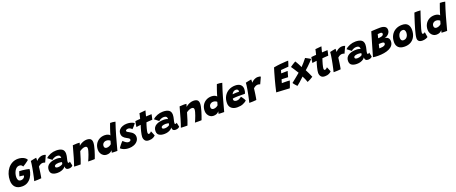

<svg xmlns="http://www.w3.org/2000/svg" viewBox="204 -2767 11522 4848"><g transform="rotate(-20 5965.0 -343.0)"><path d="M300 24Q181.5 24 118.8 -40.5Q56 -105 56 -221Q56 -310 82.2 -390.8Q108.5 -471.5 158 -534.2Q207.5 -597 276.8 -633Q346 -669 432 -669Q480 -669 526.8 -656.2Q573.5 -643.5 610 -618.5Q646.5 -593.5 662.5 -557Q649 -545.5 620.8 -523.8Q592.5 -502 558.2 -479Q524 -456 493.5 -439.5Q485.5 -457.5 465.8 -476.8Q446 -496 403 -496Q364.5 -496 333.5 -473.2Q302.5 -450.5 280.8 -413Q259 -375.5 247.2 -330.5Q235.5 -285.5 235.5 -241Q235.5 -192.5 255.5 -162.8Q275.5 -133 326 -133Q362 -133 391.5 -153.5Q421 -174 428.5 -202.5Q429.5 -208.5 430.5 -213.2Q431.5 -218 432 -222Q422.5 -224.5 400.5 -228Q378.5 -231.5 355.2 -233.8Q332 -236 318 -236.5Q322 -251.5 329.2 -276Q336.5 -300.5 344.5 -324.5Q352.5 -348.5 358.5 -363.5Q393 -363 441.8 -358Q490.5 -353 539.2 -344.8Q588 -336.5 621 -326.5Q620.5 -309 616.8 -285.8Q613 -262.5 608 -243.5Q589 -172.5 549 -111.5Q509 -50.5 447.2 -13.2Q385.5 24 300 24Z M874.5 -449.5Q890.5 -471 918 -491.5Q945.5 -512 980 -525.2Q1014.5 -538.5 1051.5 -538.5Q1074.5 -538.5 1098.2 -533.5Q1122 -528.5 1130 -521.5L1047.5 -343Q1037.5 -347.5 1022.2 -352.8Q1007 -358 986 -358Q954 -358 923 -342.8Q892 -327.5 865.5 -301Q862.5 -273.5 857 -230.8Q851.5 -188 844.8 -142.5Q838 -97 831.5 -59.5Q825 -22 820.5 -5Q779.5 0 728 1.8Q676.5 3.5 628.5 3.5Q639.5 -38.5 651.5 -93Q663.5 -147.5 675.5 -206.8Q687.5 -266 697.5 -323.2Q707.5 -380.5 714 -428.2Q720.5 -476 721.5 -506Q750.5 -513.5 784 -520.2Q817.5 -527 843.5 -531.2Q869.5 -535.5 876.5 -536Q876.5 -518.5 876 -491.2Q875.5 -464 874.5 -449.5Z M1256.5 8Q1171.5 8 1119.2 -25Q1067 -58 1067 -136.5Q1067 -192.5 1091.8 -231Q1116.5 -269.5 1158.2 -292.8Q1200 -316 1252 -326.5Q1304 -337 1359 -337Q1393.5 -337 1426.8 -329.2Q1460 -321.5 1469.5 -313.5Q1470 -320.5 1469.2 -335.8Q1468.5 -351 1463.5 -360.5Q1447 -400 1380 -400Q1342.5 -400 1303 -382.5Q1263.5 -365 1245.5 -344L1133.5 -431.5Q1180 -478 1254.5 -507.2Q1329 -536.5 1409 -536.5Q1509.5 -536.5 1566 -500.2Q1622.5 -464 1622.5 -375Q1622.5 -347.5 1616.8 -316.5Q1611 -285.5 1603.5 -255.5Q1596 -229.5 1591 -204.2Q1586 -179 1586 -158.5Q1586 -144.5 1590.5 -140Q1595 -135.5 1604 -135.5Q1626.5 -135.5 1642.5 -154.5L1667.5 -39Q1656.5 -22 1628.2 -8.5Q1600 5 1559.5 5Q1471.5 5 1471.5 -87.5Q1460 -63.5 1429.8 -41.8Q1399.5 -20 1355 -6Q1310.5 8 1256.5 8ZM1320.5 -122.5Q1341.5 -122.5 1365.8 -128Q1390 -133.5 1410.8 -142.8Q1431.5 -152 1442.5 -162Q1444 -173 1446.8 -186.5Q1449.5 -200 1452 -209Q1443 -213.5 1416.8 -217.5Q1390.5 -221.5 1363 -221.5Q1338 -221.5 1311.2 -215.8Q1284.5 -210 1266 -197.8Q1247.5 -185.5 1247.5 -166Q1247.5 -143 1264.2 -132.8Q1281 -122.5 1320.5 -122.5Z M1875 7Q1857.5 7 1832.8 7Q1808 7 1782.5 6Q1762 5.5 1735.5 4.2Q1709 3 1699 2Q1730.5 -81.5 1769.2 -213.8Q1808 -346 1853.5 -516Q1902 -522 1964.5 -522Q1985.5 -522 2004.8 -521Q2024 -520 2038 -517.5Q2037 -513 2033.2 -499.5Q2029.5 -486 2025 -469.8Q2020.5 -453.5 2017 -441.5Q2032.5 -460 2066 -480.5Q2099.5 -501 2141.8 -515.5Q2184 -530 2225 -530Q2301 -530 2333.5 -499.2Q2366 -468.5 2366 -406.5Q2366 -371 2355.8 -320.8Q2345.5 -270.5 2328.8 -213.5Q2312 -156.5 2292.8 -100.8Q2273.5 -45 2255.5 1.5Q2243.5 2.5 2219.5 3.2Q2195.5 4 2169 4Q2140 4 2114.5 3.2Q2089 2.5 2077.5 1.5Q2091 -26 2109 -68.5Q2127 -111 2144 -158Q2161 -205 2172.2 -246.5Q2183.5 -288 2183.5 -314.5Q2183.5 -340.5 2170.2 -355.5Q2157 -370.5 2124 -370.5Q2087.5 -370.5 2047.2 -351.8Q2007 -333 1979 -312Q1947 -196 1919.2 -115.5Q1891.5 -35 1875 7Z M2714 -1.5Q2715.5 -11.5 2720.2 -31.8Q2725 -52 2729 -65Q2718.5 -53 2700.8 -37.5Q2683 -22 2653 -10.5Q2623 1 2576 1Q2529.5 1 2491.2 -25Q2453 -51 2430.5 -94.2Q2408 -137.5 2408 -189.5Q2408 -274 2444.2 -339.5Q2480.5 -405 2544.8 -442.2Q2609 -479.5 2692.5 -479.5Q2744.5 -479.5 2783.5 -462.2Q2822.5 -445 2831 -424.5Q2840.5 -461.5 2855 -507Q2869.5 -552.5 2884.8 -596.8Q2900 -641 2912.5 -675.2Q2925 -709.5 2930.5 -723.5Q2962.5 -723.5 3001.8 -719.8Q3041 -716 3070 -707.5Q3011.5 -536 2962.2 -363Q2913 -190 2863 3.5Q2849.5 3.5 2820.8 3Q2792 2.5 2761.8 1.5Q2731.5 0.5 2714 -1.5ZM2641.5 -163.5Q2675.5 -163.5 2708 -177.5Q2740.5 -191.5 2763.5 -213.5Q2769 -232.5 2776.2 -258.2Q2783.5 -284 2787.5 -298Q2775.5 -313.5 2747 -325.2Q2718.5 -337 2689 -337Q2641.5 -337 2608.2 -307.8Q2575 -278.5 2575 -230.5Q2575 -197 2593.5 -180.2Q2612 -163.5 2641.5 -163.5Z M3168 39Q3104.5 39 3057.5 24.5Q3010.5 10 2981.8 -8.5Q2953 -27 2944.5 -39Q2949.5 -49 2964.8 -69.5Q2980 -90 2999.2 -114.2Q3018.5 -138.5 3037.2 -159.2Q3056 -180 3069 -190.5Q3097.5 -160.5 3133.8 -134.8Q3170 -109 3205 -109Q3229 -109 3249 -120.2Q3269 -131.5 3269 -156Q3269 -177 3244.5 -194.2Q3220 -211.5 3186 -228Q3139.5 -251 3109 -287.8Q3078.5 -324.5 3078.5 -379.5Q3078.5 -441.5 3113.5 -482.2Q3148.5 -523 3204.2 -542.8Q3260 -562.5 3322 -562.5Q3381.5 -562.5 3433.5 -546.8Q3485.5 -531 3514.5 -506Q3508.5 -496 3491.8 -474.5Q3475 -453 3452.8 -428Q3430.5 -403 3407 -382Q3393 -400.5 3365.8 -417Q3338.5 -433.5 3310 -433.5Q3288 -433.5 3264.2 -425.2Q3240.5 -417 3240.5 -394Q3240.5 -378.5 3257.8 -365.8Q3275 -353 3311 -336Q3339 -322.5 3368.5 -300.2Q3398 -278 3418 -245.8Q3438 -213.5 3438 -170.5Q3438 -104 3399.5 -57Q3361 -10 3299.5 14.5Q3238 39 3168 39Z M3881.5 -43Q3859.5 -18 3817.2 3.5Q3775 25 3705 25Q3634 25 3602.2 -15.5Q3570.5 -56 3570.5 -114Q3570.5 -136.5 3577 -173.8Q3583.5 -211 3594 -254.5Q3604.5 -298 3616.8 -340Q3629 -382 3640.5 -414Q3603.5 -410 3569.2 -405.5Q3535 -401 3521 -398Q3523.5 -430 3529.2 -462.8Q3535 -495.5 3540.2 -519.2Q3545.5 -543 3547 -548.5Q3577.5 -552 3609.8 -554.8Q3642 -557.5 3678.5 -559.5Q3689 -599 3697.5 -636Q3701.5 -654 3705.5 -672.2Q3709.5 -690.5 3711.5 -701L3878.5 -717Q3877.5 -711.5 3871.8 -690.5Q3866 -669.5 3858.5 -641.5Q3854.5 -625.5 3849.8 -606.8Q3845 -588 3840.5 -567Q3857 -568 3879.5 -569.2Q3902 -570.5 3915.5 -571Q3946 -572.5 3965.2 -572.8Q3984.5 -573 3990.5 -573Q3986.5 -545.5 3977.2 -506Q3968 -466.5 3959.5 -434.5Q3954.5 -434.5 3926.8 -433.2Q3899 -432 3873.5 -430.5Q3856 -429 3835.5 -427.2Q3815 -425.5 3799 -424.5Q3788 -394.5 3776.5 -357.2Q3765 -320 3755 -283Q3745 -246 3738.8 -215.2Q3732.5 -184.5 3732.5 -167.5Q3732.5 -149.5 3738 -139.2Q3743.5 -129 3762 -129Q3782.5 -129 3799.5 -143.2Q3816.5 -157.5 3828 -171Q3831 -166 3838.8 -147.5Q3846.5 -129 3855.8 -106.5Q3865 -84 3872.2 -65.8Q3879.5 -47.5 3881.5 -43Z M4126 8Q4041 8 3988.8 -25Q3936.5 -58 3936.5 -136.5Q3936.5 -192.5 3961.2 -231Q3986 -269.5 4027.8 -292.8Q4069.5 -316 4121.5 -326.5Q4173.5 -337 4228.5 -337Q4263 -337 4296.2 -329.2Q4329.5 -321.5 4339 -313.5Q4339.5 -320.5 4338.8 -335.8Q4338 -351 4333 -360.5Q4316.5 -400 4249.5 -400Q4212 -400 4172.5 -382.5Q4133 -365 4115 -344L4003 -431.5Q4049.5 -478 4124 -507.2Q4198.5 -536.5 4278.5 -536.5Q4379 -536.5 4435.5 -500.2Q4492 -464 4492 -375Q4492 -347.5 4486.2 -316.5Q4480.5 -285.5 4473 -255.5Q4465.5 -229.5 4460.5 -204.2Q4455.5 -179 4455.5 -158.5Q4455.5 -144.5 4460 -140Q4464.5 -135.5 4473.5 -135.5Q4496 -135.5 4512 -154.5L4537 -39Q4526 -22 4497.8 -8.5Q4469.5 5 4429 5Q4341 5 4341 -87.5Q4329.5 -63.5 4299.2 -41.8Q4269 -20 4224.5 -6Q4180 8 4126 8ZM4190 -122.5Q4211 -122.5 4235.2 -128Q4259.5 -133.5 4280.2 -142.8Q4301 -152 4312 -162Q4313.5 -173 4316.2 -186.5Q4319 -200 4321.5 -209Q4312.5 -213.5 4286.2 -217.5Q4260 -221.5 4232.5 -221.5Q4207.5 -221.5 4180.8 -215.8Q4154 -210 4135.5 -197.8Q4117 -185.5 4117 -166Q4117 -143 4133.8 -132.8Q4150.5 -122.5 4190 -122.5Z M4744.5 7Q4727 7 4702.2 7Q4677.5 7 4652 6Q4631.5 5.5 4605 4.2Q4578.5 3 4568.5 2Q4600 -81.5 4638.8 -213.8Q4677.5 -346 4723 -516Q4771.5 -522 4834 -522Q4855 -522 4874.2 -521Q4893.5 -520 4907.5 -517.5Q4906.5 -513 4902.8 -499.5Q4899 -486 4894.5 -469.8Q4890 -453.5 4886.5 -441.5Q4902 -460 4935.5 -480.5Q4969 -501 5011.2 -515.5Q5053.5 -530 5094.5 -530Q5170.5 -530 5203 -499.2Q5235.5 -468.5 5235.5 -406.5Q5235.5 -371 5225.2 -320.8Q5215 -270.5 5198.2 -213.5Q5181.5 -156.5 5162.2 -100.8Q5143 -45 5125 1.5Q5113 2.5 5089 3.2Q5065 4 5038.5 4Q5009.5 4 4984 3.2Q4958.5 2.5 4947 1.5Q4960.5 -26 4978.5 -68.5Q4996.5 -111 5013.5 -158Q5030.5 -205 5041.8 -246.5Q5053 -288 5053 -314.5Q5053 -340.5 5039.8 -355.5Q5026.5 -370.5 4993.5 -370.5Q4957 -370.5 4916.8 -351.8Q4876.5 -333 4848.5 -312Q4816.5 -196 4788.8 -115.5Q4761 -35 4744.5 7Z M5583.5 -1.5Q5585 -11.5 5589.8 -31.8Q5594.5 -52 5598.5 -65Q5588 -53 5570.2 -37.5Q5552.5 -22 5522.5 -10.5Q5492.5 1 5445.5 1Q5399 1 5360.8 -25Q5322.5 -51 5300 -94.2Q5277.5 -137.5 5277.5 -189.5Q5277.5 -274 5313.8 -339.5Q5350 -405 5414.2 -442.2Q5478.5 -479.5 5562 -479.5Q5614 -479.5 5653 -462.2Q5692 -445 5700.5 -424.5Q5710 -461.5 5724.5 -507Q5739 -552.5 5754.2 -596.8Q5769.5 -641 5782 -675.2Q5794.5 -709.5 5800 -723.5Q5832 -723.5 5871.2 -719.8Q5910.5 -716 5939.5 -707.5Q5881 -536 5831.8 -363Q5782.5 -190 5732.5 3.5Q5719 3.5 5690.2 3Q5661.5 2.5 5631.2 1.5Q5601 0.5 5583.5 -1.5ZM5511 -163.5Q5545 -163.5 5577.5 -177.5Q5610 -191.5 5633 -213.5Q5638.5 -232.5 5645.8 -258.2Q5653 -284 5657 -298Q5645 -313.5 5616.5 -325.2Q5588 -337 5558.5 -337Q5511 -337 5477.8 -307.8Q5444.5 -278.5 5444.5 -230.5Q5444.5 -197 5463 -180.2Q5481.5 -163.5 5511 -163.5Z M6344 -83Q6304.5 -47 6242.8 -20.8Q6181 5.5 6089 5.5Q5992.5 5.5 5933.8 -43.2Q5875 -92 5875 -185Q5875 -290.5 5920.8 -368.5Q5966.5 -446.5 6044.5 -489.2Q6122.5 -532 6219 -532Q6310 -532 6359.5 -489.2Q6409 -446.5 6409 -368.5Q6409 -338.5 6401.5 -307Q6394 -275.5 6380 -250Q6372.5 -250.5 6346.8 -251Q6321 -251.5 6288.8 -251.8Q6256.5 -252 6228.8 -252.2Q6201 -252.5 6190.5 -252.5Q6149.5 -252.5 6111.8 -249Q6074 -245.5 6053.5 -242Q6049.5 -232 6049.5 -216.5Q6049.5 -188 6072.8 -173.5Q6096 -159 6130 -159Q6167.5 -159 6198.2 -174.2Q6229 -189.5 6262 -214Q6264.5 -211.5 6275.8 -197.5Q6287 -183.5 6301 -163.2Q6315 -143 6327.2 -121.5Q6339.5 -100 6344 -83ZM6086.5 -344Q6102.5 -346.5 6131 -349Q6159.5 -351.5 6196 -352Q6217 -352 6235.5 -351.5Q6254 -351 6260 -351Q6261.5 -356 6262 -361.5Q6262.5 -367 6262.5 -372.5Q6261.5 -394 6245.2 -409.5Q6229 -425 6198 -425Q6169.5 -425 6146.2 -412.2Q6123 -399.5 6107.5 -380.8Q6092 -362 6086.5 -344Z M6653 -449.5Q6669 -471 6696.5 -491.5Q6724 -512 6758.5 -525.2Q6793 -538.5 6830 -538.5Q6853 -538.5 6876.8 -533.5Q6900.5 -528.5 6908.5 -521.5L6826 -343Q6816 -347.5 6800.8 -352.8Q6785.5 -358 6764.5 -358Q6732.5 -358 6701.5 -342.8Q6670.5 -327.5 6644 -301Q6641 -273.5 6635.5 -230.8Q6630 -188 6623.2 -142.5Q6616.5 -97 6610 -59.5Q6603.5 -22 6599 -5Q6558 0 6506.5 1.8Q6455 3.5 6407 3.5Q6418 -38.5 6430 -93Q6442 -147.5 6454 -206.8Q6466 -266 6476 -323.2Q6486 -380.5 6492.5 -428.2Q6499 -476 6500 -506Q6529 -513.5 6562.5 -520.2Q6596 -527 6622 -531.2Q6648 -535.5 6655 -536Q6655 -518.5 6654.5 -491.2Q6654 -464 6653 -449.5Z M7493 7Q7446.5 4 7400.2 1.2Q7354 -1.5 7307.5 -4Q7265 -6 7221.8 -8.5Q7178.5 -11 7136.5 -13.5Q7156 -100 7175.8 -179.8Q7195.5 -259.5 7214.5 -329.5Q7243.5 -437 7266.2 -513.5Q7289 -590 7300.5 -625.5Q7401 -644 7485.5 -652Q7570 -660 7625.2 -662.2Q7680.5 -664.5 7694.5 -664.5Q7685 -628.5 7673.2 -593.2Q7661.5 -558 7647.5 -519L7443 -502.5Q7440.5 -496 7435.5 -479.2Q7430.5 -462.5 7425.8 -445.2Q7421 -428 7419.5 -421.5Q7439 -421.5 7471.8 -422Q7504.5 -422.5 7538 -423.2Q7571.5 -424 7593 -424.5L7549.5 -271Q7541.5 -271.5 7517 -272.5Q7492.5 -273.5 7463 -275Q7433.5 -276.5 7409.2 -277.2Q7385 -278 7377 -278Q7374.5 -270.5 7368.8 -251.5Q7363 -232.5 7357.5 -213Q7352 -193.5 7349.5 -184Q7355 -184.5 7383.8 -184.5Q7412.5 -184.5 7443.5 -184.5Q7478 -184.5 7509.8 -182.8Q7541.5 -181 7561 -179Q7554.5 -156.5 7544.8 -127.5Q7535 -98.5 7524.5 -70Q7514 -41.5 7505.5 -20.5Q7497 0.5 7493 7Z M7697 15.5Q7686 5 7667.2 -15.2Q7648.5 -35.5 7630.5 -57.8Q7612.5 -80 7603.5 -96.5Q7616 -106 7643.5 -128Q7671 -150 7706 -178.2Q7741 -206.5 7775.8 -235.2Q7810.5 -264 7837.5 -287Q7791 -363 7758.2 -412Q7725.5 -461 7706.5 -488.5Q7712 -493.5 7730.8 -506.5Q7749.5 -519.5 7773.5 -534.8Q7797.5 -550 7820 -563.5Q7842.5 -577 7855.5 -583Q7864 -570 7878.5 -545.8Q7893 -521.5 7908.5 -493Q7924 -464.5 7937 -438Q7950 -411.5 7956 -394.5Q7996 -436 8035.8 -481Q8075.5 -526 8118.5 -581.5Q8139.5 -570.5 8165.2 -557Q8191 -543.5 8215 -530Q8239 -516.5 8253.5 -505.5Q8229.5 -477 8191 -437.2Q8152.5 -397.5 8109.5 -356.2Q8066.5 -315 8029 -283.5Q8055.5 -235.5 8078.2 -185.5Q8101 -135.5 8128 -73Q8096 -50 8051.5 -27.5Q8007 -5 7972.5 10Q7957 -34.5 7939.2 -78.2Q7921.5 -122 7898 -161.5Q7829.5 -96 7780.5 -52.8Q7731.5 -9.5 7697 15.5Z M8609.5 -43Q8587.5 -18 8545.2 3.5Q8503 25 8433 25Q8362 25 8330.2 -15.5Q8298.5 -56 8298.5 -114Q8298.5 -136.5 8305 -173.8Q8311.5 -211 8322 -254.5Q8332.5 -298 8344.8 -340Q8357 -382 8368.5 -414Q8331.5 -410 8297.2 -405.5Q8263 -401 8249 -398Q8251.5 -430 8257.2 -462.8Q8263 -495.5 8268.2 -519.2Q8273.5 -543 8275 -548.5Q8305.5 -552 8337.8 -554.8Q8370 -557.5 8406.5 -559.5Q8417 -599 8425.5 -636Q8429.5 -654 8433.5 -672.2Q8437.5 -690.5 8439.5 -701L8606.5 -717Q8605.5 -711.5 8599.8 -690.5Q8594 -669.5 8586.5 -641.5Q8582.5 -625.5 8577.8 -606.8Q8573 -588 8568.5 -567Q8585 -568 8607.5 -569.2Q8630 -570.5 8643.5 -571Q8674 -572.5 8693.2 -572.8Q8712.5 -573 8718.5 -573Q8714.5 -545.5 8705.2 -506Q8696 -466.5 8687.5 -434.5Q8682.5 -434.5 8654.8 -433.2Q8627 -432 8601.5 -430.5Q8584 -429 8563.5 -427.2Q8543 -425.5 8527 -424.5Q8516 -394.5 8504.5 -357.2Q8493 -320 8483 -283Q8473 -246 8466.8 -215.2Q8460.5 -184.5 8460.5 -167.5Q8460.5 -149.5 8466 -139.2Q8471.5 -129 8490 -129Q8510.5 -129 8527.5 -143.2Q8544.5 -157.5 8556 -171Q8559 -166 8566.8 -147.5Q8574.5 -129 8583.8 -106.5Q8593 -84 8600.2 -65.8Q8607.5 -47.5 8609.5 -43Z M8918.5 -449.5Q8934.5 -471 8962 -491.5Q8989.5 -512 9024 -525.2Q9058.5 -538.5 9095.5 -538.5Q9118.5 -538.5 9142.2 -533.5Q9166 -528.5 9174 -521.5L9091.5 -343Q9081.5 -347.5 9066.2 -352.8Q9051 -358 9030 -358Q8998 -358 8967 -342.8Q8936 -327.5 8909.5 -301Q8906.5 -273.5 8901 -230.8Q8895.5 -188 8888.8 -142.5Q8882 -97 8875.5 -59.5Q8869 -22 8864.5 -5Q8823.5 0 8772 1.8Q8720.5 3.5 8672.5 3.5Q8683.5 -38.5 8695.5 -93Q8707.5 -147.5 8719.5 -206.8Q8731.5 -266 8741.5 -323.2Q8751.5 -380.5 8758 -428.2Q8764.5 -476 8765.5 -506Q8794.5 -513.5 8828 -520.2Q8861.5 -527 8887.5 -531.2Q8913.5 -535.5 8920.5 -536Q8920.5 -518.5 8920 -491.2Q8919.5 -464 8918.5 -449.5Z M9300.5 8Q9215.5 8 9163.2 -25Q9111 -58 9111 -136.5Q9111 -192.5 9135.8 -231Q9160.5 -269.5 9202.2 -292.8Q9244 -316 9296 -326.5Q9348 -337 9403 -337Q9437.5 -337 9470.8 -329.2Q9504 -321.5 9513.5 -313.5Q9514 -320.5 9513.2 -335.8Q9512.5 -351 9507.5 -360.5Q9491 -400 9424 -400Q9386.5 -400 9347 -382.5Q9307.5 -365 9289.5 -344L9177.5 -431.5Q9224 -478 9298.5 -507.2Q9373 -536.5 9453 -536.5Q9553.5 -536.5 9610 -500.2Q9666.5 -464 9666.5 -375Q9666.5 -347.5 9660.8 -316.5Q9655 -285.5 9647.5 -255.5Q9640 -229.5 9635 -204.2Q9630 -179 9630 -158.5Q9630 -144.5 9634.5 -140Q9639 -135.5 9648 -135.5Q9670.5 -135.5 9686.5 -154.5L9711.5 -39Q9700.5 -22 9672.2 -8.5Q9644 5 9603.5 5Q9515.5 5 9515.5 -87.5Q9504 -63.5 9473.8 -41.8Q9443.5 -20 9399 -6Q9354.5 8 9300.5 8ZM9364.5 -122.5Q9385.5 -122.5 9409.8 -128Q9434 -133.5 9454.8 -142.8Q9475.5 -152 9486.5 -162Q9488 -173 9490.8 -186.5Q9493.5 -200 9496 -209Q9487 -213.5 9460.8 -217.5Q9434.5 -221.5 9407 -221.5Q9382 -221.5 9355.2 -215.8Q9328.5 -210 9310 -197.8Q9291.5 -185.5 9291.5 -166Q9291.5 -143 9308.2 -132.8Q9325 -122.5 9364.5 -122.5Z M9736.5 -12.5Q9741.5 -32 9753.8 -74.8Q9766 -117.5 9782.5 -174.2Q9799 -231 9817.2 -293.8Q9835.5 -356.5 9853.2 -417Q9871 -477.5 9885.5 -527.2Q9900 -577 9909.2 -608Q9918.5 -639 9919.5 -642.5Q9946.5 -644.5 9987.8 -647Q10029 -649.5 10074.8 -651.2Q10120.5 -653 10160.5 -653Q10237.5 -653 10284.5 -623.8Q10331.5 -594.5 10331.5 -531.5Q10331.5 -488.5 10308.8 -453Q10286 -417.5 10249.8 -394.2Q10213.5 -371 10172.5 -364Q10174.5 -364 10177.2 -364Q10180 -364 10184.5 -363.5Q10238.5 -359.5 10269.5 -327.5Q10300.5 -295.5 10300.5 -241Q10300.5 -174.5 10265.8 -128.8Q10231 -83 10170.8 -54.8Q10110.5 -26.5 10033.8 -13.8Q9957 -1 9873.5 -1Q9833 -1 9796.5 -3.8Q9760 -6.5 9736.5 -12.5ZM10023.5 -417.5Q10040.5 -417.5 10052.2 -418.2Q10064 -419 10073.5 -421Q10095 -423 10117.2 -430.2Q10139.5 -437.5 10154.8 -451.2Q10170 -465 10170 -486.5Q10170 -505.5 10156.2 -515.2Q10142.5 -525 10120 -525Q10104.5 -525 10084 -523Q10063.5 -521 10048 -519ZM9963 -168Q9967 -168 9973.8 -168Q9980.5 -168 9988.5 -168Q10019.5 -168 10053 -174Q10086.5 -180 10110 -196Q10133.5 -212 10133.5 -241.5Q10133.5 -259 10116.2 -269Q10099 -279 10052.5 -279Q10039.5 -279 10022.5 -278.2Q10005.5 -277.5 9988 -275.5Z M10585 10Q10474 10 10419.2 -41.8Q10364.5 -93.5 10364.5 -185.5Q10364.5 -288 10406.5 -365.5Q10448.5 -443 10524 -486.5Q10599.5 -530 10699 -530Q10805.5 -530 10852.5 -474.8Q10899.5 -419.5 10899.5 -326.5Q10899.5 -226 10861.5 -150.2Q10823.5 -74.5 10753 -32.2Q10682.5 10 10585 10ZM10609 -151.5Q10652 -151.5 10681.5 -173.8Q10711 -196 10726 -232.5Q10741 -269 10741 -311.5Q10741 -348.5 10724.5 -374.8Q10708 -401 10669.5 -401Q10629 -401 10599.8 -377Q10570.5 -353 10554.8 -315.2Q10539 -277.5 10539 -236Q10539 -199 10556.2 -175.2Q10573.5 -151.5 10609 -151.5Z M11203.5 -20.5Q11184.5 -6.5 11144.8 7.2Q11105 21 11056 21Q10994 21 10962.5 -6.5Q10931 -34 10931 -83.5Q10931 -118.5 10943.5 -177.5Q10956 -236.5 10976 -308.2Q10996 -380 11019.5 -455Q11043 -530 11065.2 -597.5Q11087.5 -665 11104.5 -714.5Q11145 -717.5 11179 -717.5Q11200 -717.5 11221 -716.2Q11242 -715 11267.5 -713Q11220 -573 11183.5 -461.5Q11147 -350 11126.2 -275Q11105.5 -200 11105.5 -169Q11105.5 -136 11130 -136Q11146 -136 11158.5 -142.8Q11171 -149.5 11181 -160.5Q11182.5 -154 11185.8 -133.8Q11189 -113.5 11193 -89Q11197 -64.5 11200 -45Q11203 -25.5 11203.5 -20.5Z M11574.5 -1.5Q11576 -11.5 11580.8 -31.8Q11585.5 -52 11589.5 -65Q11579 -53 11561.2 -37.5Q11543.5 -22 11513.5 -10.5Q11483.5 1 11436.5 1Q11390 1 11351.8 -25Q11313.5 -51 11291 -94.2Q11268.5 -137.5 11268.5 -189.5Q11268.5 -274 11304.8 -339.5Q11341 -405 11405.2 -442.2Q11469.5 -479.5 11553 -479.5Q11605 -479.5 11644 -462.2Q11683 -445 11691.5 -424.5Q11701 -461.5 11715.5 -507Q11730 -552.5 11745.2 -596.8Q11760.5 -641 11773 -675.2Q11785.5 -709.5 11791 -723.5Q11823 -723.5 11862.2 -719.8Q11901.5 -716 11930.5 -707.5Q11872 -536 11822.8 -363Q11773.5 -190 11723.5 3.5Q11710 3.5 11681.2 3Q11652.5 2.5 11622.2 1.5Q11592 0.5 11574.5 -1.5ZM11502 -163.5Q11536 -163.5 11568.5 -177.5Q11601 -191.5 11624 -213.5Q11629.5 -232.5 11636.8 -258.2Q11644 -284 11648 -298Q11636 -313.5 11607.5 -325.2Q11579 -337 11549.5 -337Q11502 -337 11468.8 -307.8Q11435.5 -278.5 11435.5 -230.5Q11435.5 -197 11454 -180.2Q11472.5 -163.5 11502 -163.5Z"/></g></svg>

Font: Grandstander ExtraBold
Style: Italic
Weight: 800
Italic angle: -15°
Designer: Tyler Finck
Foundry: Etcetera Type Co
Version: Version 1.200; ttfautohint (v1.8.3)